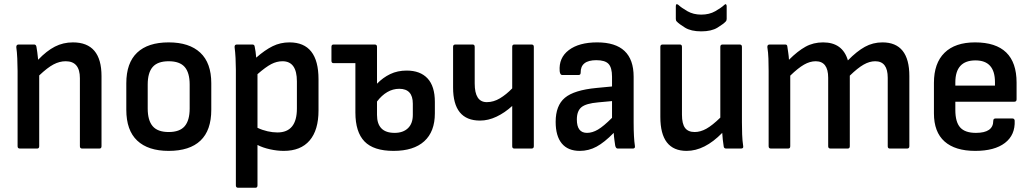

<svg xmlns="http://www.w3.org/2000/svg" viewBox="-20 -701 4868 906"><path d="M74 0Q63 0 63 -11V-366Q63 -393 61.5 -425.5Q60 -458 57 -477Q56 -491 68 -491H141Q150 -491 152 -480Q154 -471 156 -454Q158 -437 160 -419Q200 -461 239 -481Q278 -501 324 -501Q459 -501 459 -342V-11Q459 0 449 0H368Q357 0 357 -11V-332Q357 -412 290 -412Q261 -412 232.5 -397Q204 -382 165 -345V-11Q165 0 155 0Z M776 11Q679 11 627.5 -37.5Q576 -86 576 -183V-308Q576 -404 627 -452.5Q678 -501 776 -501Q873 -501 925 -452.5Q977 -404 977 -308V-183Q977 -86 926 -37.5Q875 11 776 11ZM776 -78Q828 -78 851.5 -105.5Q875 -133 875 -189V-302Q875 -358 851.5 -385Q828 -412 776 -412Q724 -412 700.5 -385Q677 -358 677 -302V-189Q677 -133 700.5 -105.5Q724 -78 776 -78Z M1104 185Q1093 185 1093 174V-373Q1093 -398 1091.5 -427Q1090 -456 1087 -478Q1086 -491 1098 -491H1171Q1181 -491 1182 -480Q1184 -472 1186 -457Q1188 -442 1189 -429Q1230 -465 1266.5 -483Q1303 -501 1346 -501Q1483 -501 1483 -327V-180Q1483 -87 1441 -38Q1399 11 1319 11Q1288 11 1254 3.5Q1220 -4 1195 -17V174Q1195 185 1185 185ZM1313 -412Q1286 -412 1260 -398.5Q1234 -385 1195 -351V-98Q1218 -87 1242.5 -81.5Q1267 -76 1289 -76Q1381 -76 1381 -189V-317Q1381 -412 1313 -412Z M1837 11Q1743 11 1700 -33.5Q1657 -78 1657 -170V-403H1554Q1544 -403 1544 -414V-480Q1544 -491 1554 -491H1748Q1759 -491 1759 -480V-306Q1787 -335 1821.5 -351.5Q1856 -368 1899 -368Q1963 -368 1997.5 -331Q2032 -294 2032 -220V-166Q2032 -80 1982 -34.5Q1932 11 1837 11ZM1759 -159Q1759 -74 1842 -74Q1882 -74 1905 -96Q1928 -118 1928 -159V-212Q1928 -282 1864 -282Q1834 -282 1807.5 -266.5Q1781 -251 1759 -222Z M2407 0Q2397 0 2397 -11V-201Q2362 -169 2323 -150.5Q2284 -132 2245 -132Q2118 -132 2118 -288V-480Q2118 -491 2129 -491H2210Q2220 -491 2220 -480V-307Q2220 -219 2277 -219Q2309 -219 2339 -237Q2369 -255 2397 -284V-480Q2397 -491 2407 -491H2488Q2499 -491 2499 -480V-11Q2499 0 2488 0Z M2716 11Q2660 11 2631 -24Q2602 -59 2602 -126Q2602 -203 2645.5 -239.5Q2689 -276 2795 -286L2868 -293V-339Q2868 -382 2851.5 -399.5Q2835 -417 2794 -417Q2719 -417 2720 -358Q2720 -347 2710 -347H2633Q2623 -347 2621 -365Q2616 -428 2664 -464.5Q2712 -501 2798 -501Q2970 -501 2970 -339V-123Q2970 -86 2971.5 -59Q2973 -32 2976 -12Q2978 0 2966 0H2895Q2886 0 2883 -14Q2882 -21 2879.5 -38.5Q2877 -56 2876 -74Q2832 -29 2795 -9Q2758 11 2716 11ZM2702 -137Q2702 -74 2750 -74Q2775 -74 2801.5 -89.5Q2828 -105 2868 -145V-224L2803 -218Q2745 -213 2723.5 -195Q2702 -177 2702 -137Z M3220 11Q3096 11 3096 -149V-480Q3096 -491 3107 -491H3188Q3198 -491 3198 -480V-160Q3198 -117 3212.5 -97.5Q3227 -78 3258 -78Q3285 -78 3313 -93.5Q3341 -109 3379 -146V-480Q3379 -491 3390 -491H3470Q3481 -491 3481 -480V-124Q3481 -96 3482 -67Q3483 -38 3487 -11Q3489 0 3476 0H3407Q3396 0 3395 -10Q3390 -41 3388 -74Q3305 11 3220 11ZM3289 -553Q3241 -553 3212.5 -570.5Q3184 -588 3173 -600Q3169 -604 3169 -612V-671Q3169 -687 3181 -678Q3196 -664 3224 -648Q3252 -632 3289 -632Q3327 -632 3355 -648Q3383 -664 3398 -678Q3403 -683 3406 -680.5Q3409 -678 3409 -671V-612Q3409 -604 3405 -600Q3394 -588 3365.5 -570.5Q3337 -553 3289 -553Z M3618 0Q3607 0 3607 -11V-366Q3607 -394 3606 -424Q3605 -454 3601 -478Q3600 -491 3612 -491H3685Q3694 -491 3695 -483Q3697 -469 3699.5 -452.5Q3702 -436 3703 -419Q3744 -460 3781 -480.5Q3818 -501 3864 -501Q3956 -501 3981 -416Q4023 -459 4061 -480Q4099 -501 4144 -501Q4271 -501 4271 -342V-11Q4271 0 4260 0H4179Q4169 0 4169 -11V-334Q4169 -412 4110 -412Q4083 -412 4055 -396Q4027 -380 3990 -344V-11Q3990 0 3980 0H3899Q3888 0 3888 -11V-334Q3888 -412 3829 -412Q3802 -412 3774 -396Q3746 -380 3709 -344V-11Q3709 0 3699 0Z M4582 11Q4487 11 4437 -33.5Q4387 -78 4387 -166V-310Q4387 -403 4437 -452Q4487 -501 4581 -501Q4777 -501 4777 -311V-232Q4777 -221 4766 -221H4488V-182Q4488 -125 4511 -99.5Q4534 -74 4585 -74Q4667 -74 4667 -131Q4667 -142 4678 -142H4757Q4767 -142 4768 -132Q4771 -64 4722 -26.5Q4673 11 4582 11ZM4488 -297H4675V-313Q4675 -416 4583 -416Q4488 -416 4488 -312Z"/></svg>

Font: Sofia Sans Extra Cond
Style: Bold
Weight: 700
Width: 1
Designer: Botio Nikoltchev, Ani Petrova
Foundry: lettersoup
Version: Version 4.100; ttfautohint (v1.8.3)